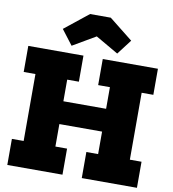

<svg xmlns="http://www.w3.org/2000/svg" viewBox="-106 -1124 1092 1215"><g transform="rotate(10 440.0 -516.0)"><path d="M668.5 -458.5V-312H202V-458.5ZM23.5 -597.5V-765H378V-597.5H303V-167.5H378V0H23.5V-167.5H99V-597.5ZM502 -597.5V-765H856.5V-597.5H781.5V-167.5H856.5V0H502V-167.5H577.5V-597.5ZM506.5 -1031.5 659 -910.5 586 -815 440 -899.5 293 -813.5 220 -909 373.5 -1031.5Z"/></g></svg>

Font: Hepta Slab ExtraLight ExtraBold
Style: Regular
Weight: 800
Version: Version 1.102